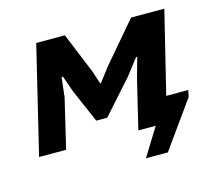

<svg xmlns="http://www.w3.org/2000/svg" viewBox="-84 -543 854 760"><g transform="rotate(-15 342.5 -162.5)"><path d="M472.7 -201.2 495.6 -282.7H490.7L439.9 -216.8L318.4 -80.6H273.4L214.4 -216.8L191.4 -282.7H185.5L176.3 -202.1L128.4 0H17.6L123.5 -439H240.7L308.6 -273.9L326.7 -218.8H329.6L373 -275.9L512.2 -439H648.4L566.4 -103.5H656.7L650.9 -76.2L514.6 114.3H424.8L495.6 0H424.3Z"/></g></svg>

Font: PT Astra Sans
Style: Bold Italic
Weight: 700
Italic angle: -16°
Designer: A.Korolkova, I. Chaeva
Foundry: ParaType Ltd
Version: Version 1.002W